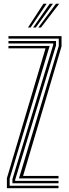

<svg xmlns="http://www.w3.org/2000/svg" viewBox="-20 -990 361 1010"><path d="M79.7 -51.5 289.2 -748.6V-787.1H24.5V-800H303.7V-746.2L101.4 -64.4H287.8V-51.5ZM16.3 0V-52.6L219.5 -735.6H24.5V-748.5H241.2L30.8 -50.5V-12.9H287.8V0ZM45.3 -25.8V-47.5L260.2 -755.2V-761.3H24.5V-774.2H274.7V-751.4L59.8 -44.6V-38.7H287.8V-25.8ZM127 -845 208.4 -970.2H225.3L140.8 -845ZM181.4 -845 274.4 -970.2H291.3L195.4 -845ZM154.1 -845 241.4 -970.2H258.3L168.1 -845Z"/></svg>

Font: Big Shoulders Inline Display SC Thin
Style: Regular
Weight: 100
Designer: Patric King
Foundry: XO Type Co
Version: Version 2.002